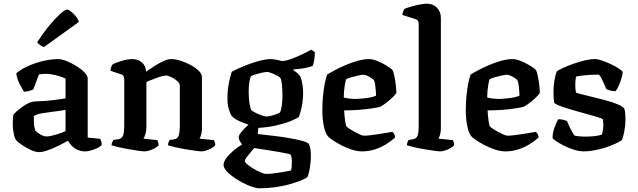

<svg xmlns="http://www.w3.org/2000/svg" viewBox="-20 -820 3454 1040"><path d="M192 4Q171 4 144 -9Q117 -22 94.5 -38Q72 -54 64 -65Q58 -77 53.5 -101Q49 -125 49 -153Q49 -166 50 -177Q51 -188 52 -197Q56 -204 67.5 -214.5Q79 -225 94.5 -236.5Q110 -248 125 -256.5Q140 -265 150 -267Q158 -270 177 -271Q196 -272 219 -273Q234 -274 249 -275.5Q264 -277 279 -279Q294 -281 308 -283Q322 -285 335 -287V-394Q311 -406 281 -413Q251 -420 227 -420Q218 -420 207.5 -419Q197 -418 191 -417L160 -335Q155 -333 143.5 -329Q132 -325 111 -323Q102 -335 87.5 -362.5Q73 -390 68 -423Q89 -441 118 -455.5Q147 -470 178.5 -480Q210 -490 240 -495Q270 -500 294 -500Q314 -500 341.5 -489Q369 -478 395 -461.5Q421 -445 438 -427.5Q455 -410 455 -396V-75L523 -68Q525 -64 528 -55.5Q531 -47 531 -36Q524 -26 507.5 -18Q491 -10 473 -5Q455 0 442 0Q419 0 400 -8.5Q381 -17 368.5 -30.5Q356 -44 348 -58Q326 -45 296.5 -30.5Q267 -16 239 -6Q211 4 192 4ZM233 -81Q244 -81 263 -85.5Q282 -90 302.5 -97Q323 -104 335 -110V-225Q316 -222 294.5 -218.5Q273 -215 253 -213Q228 -210 202.5 -205.5Q177 -201 163 -191Q163 -175 164 -152Q165 -129 172 -112Q181 -102 199 -91.5Q217 -81 233 -81ZM218 -565Q207 -569 196.5 -576.5Q186 -584 181 -591Q215 -643 248 -682.5Q281 -722 306.5 -745Q332 -768 342 -768Q351 -768 364.5 -757.5Q378 -747 390.5 -732Q403 -717 407 -701Z M763 0Q753 0 729 -3.5Q705 -7 676 -12Q647 -17 621.5 -23Q596 -29 584 -33Q584 -41 587.5 -49Q591 -57 594 -62L621 -66Q638 -69 645.5 -84Q653 -99 653 -146V-391Q653 -399 649.5 -406.5Q646 -414 637 -417L578 -437Q580 -451 583 -459Q586 -467 591 -472Q608 -481 640 -490.5Q672 -500 696 -500Q728 -500 749 -481.5Q770 -463 771 -432Q792 -446 816.5 -462Q841 -478 865 -489Q889 -500 907 -500Q930 -500 958.5 -491Q987 -482 1013.5 -467.5Q1040 -453 1057 -436Q1074 -419 1074 -401V-126Q1074 -106 1069.5 -90.5Q1065 -75 1061 -69L1139 -61Q1141 -57 1143.5 -49.5Q1146 -42 1146 -34Q1141 -26 1127 -18Q1113 -10 1098 -5Q1083 0 1071 0Q1062 0 1037 -3.5Q1012 -7 982.5 -12Q953 -17 927.5 -23Q902 -29 890 -33Q890 -42 893 -49.5Q896 -57 899 -62L923 -65Q933 -67 940 -73Q947 -79 950.5 -95.5Q954 -112 954 -146V-357Q954 -366 945.5 -375.5Q937 -385 924 -393Q911 -401 899 -406Q887 -411 880 -411Q873 -411 858.5 -407.5Q844 -404 827 -397.5Q810 -391 795.5 -385.5Q781 -380 773 -376V-131Q773 -112 768 -95Q763 -78 757 -69L832 -61Q834 -58 836.5 -50.5Q839 -43 839 -34Q834 -26 820 -18Q806 -10 790 -5Q774 0 763 0Z M1385 200Q1370 200 1346 192Q1322 184 1295 170Q1268 156 1244.5 139.5Q1221 123 1206 105.5Q1191 88 1191 73Q1191 56 1206.5 35.5Q1222 15 1245.5 -5Q1269 -25 1291 -37Q1285 -45 1279 -56Q1273 -67 1273 -76Q1273 -86 1284 -100.5Q1295 -115 1310.5 -130Q1326 -145 1337 -153L1381 -144L1376 -94Q1384 -93 1412 -90Q1440 -87 1476.5 -82.5Q1513 -78 1550 -71.5Q1587 -65 1615 -57.5Q1643 -50 1653 -41Q1659 -28 1661.5 -11Q1664 6 1664 21Q1664 52 1659 85.5Q1654 119 1645 139Q1632 149 1605.5 159.5Q1579 170 1543.5 179.5Q1508 189 1466.5 194.5Q1425 200 1385 200ZM1421 122Q1438 122 1464 119Q1490 116 1515.5 111.5Q1541 107 1556 103Q1559 96 1560 82Q1561 68 1561 59Q1561 46 1559 34.5Q1557 23 1554 17Q1552 15 1533 11Q1514 7 1487 2.5Q1460 -2 1432 -6.5Q1404 -11 1383.5 -14Q1363 -17 1357 -18Q1346 -5 1334 9Q1322 23 1314 34.5Q1306 46 1306 52Q1306 59 1320.5 71Q1335 83 1354.5 94.5Q1374 106 1392.5 114Q1411 122 1421 122ZM1376 -127Q1345 -138 1320.5 -146.5Q1296 -155 1279.5 -162.5Q1263 -170 1252 -177.5Q1241 -185 1235 -192Q1227 -203 1219.5 -228.5Q1212 -254 1212 -285Q1212 -333 1220 -371Q1228 -409 1235 -431Q1245 -437 1270 -448.5Q1295 -460 1327 -472Q1359 -484 1391 -492Q1423 -500 1446 -500Q1460 -500 1479.5 -496Q1499 -492 1510 -489Q1535 -492 1565 -503.5Q1595 -515 1622.5 -528.5Q1650 -542 1665 -551L1685 -538Q1686 -519 1682.5 -497.5Q1679 -476 1674 -463Q1651 -454 1624.5 -450Q1598 -446 1570 -444V-439Q1578 -434 1588.5 -426Q1599 -418 1608 -404Q1614 -388 1618 -363.5Q1622 -339 1622 -319Q1622 -280 1615 -244.5Q1608 -209 1599 -187Q1586 -177 1554 -164Q1522 -151 1476 -140.5Q1430 -130 1376 -127ZM1424 -189Q1433 -189 1447.5 -192.5Q1462 -196 1476 -201.5Q1490 -207 1496 -210Q1503 -223 1506.5 -248.5Q1510 -274 1510 -300Q1510 -333 1507 -361Q1504 -389 1499 -397Q1496 -402 1481.5 -410Q1467 -418 1451.5 -424Q1436 -430 1428 -430Q1417 -430 1400.5 -426.5Q1384 -423 1367 -418Q1350 -413 1339 -407Q1334 -396 1330.5 -374.5Q1327 -353 1327 -328Q1327 -304 1329 -281.5Q1331 -259 1334.5 -244Q1338 -229 1341 -224Q1347 -218 1362.5 -210Q1378 -202 1396 -195.5Q1414 -189 1424 -189Z M1941 0Q1914 0 1884 -10Q1854 -20 1826.5 -34.5Q1799 -49 1779.5 -62.5Q1760 -76 1755 -83Q1741 -101 1733.5 -140Q1726 -179 1726 -222Q1726 -262 1729.5 -299Q1733 -336 1739 -366.5Q1745 -397 1752 -416Q1766 -425 1792 -439Q1818 -453 1850.5 -467Q1883 -481 1917 -490.5Q1951 -500 1980 -500Q1998 -500 2024 -489.5Q2050 -479 2074 -464.5Q2098 -450 2107 -439Q2112 -429 2116.5 -406.5Q2121 -384 2124 -359Q2127 -334 2127 -316Q2115 -300 2098.5 -285Q2082 -270 2066 -258.5Q2050 -247 2038 -241Q2022 -237 1992 -232.5Q1962 -228 1924 -225Q1886 -222 1844 -222Q1846 -190 1849.5 -165Q1853 -140 1857 -135Q1860 -131 1872 -123Q1884 -115 1899.5 -106.5Q1915 -98 1929.5 -91.5Q1944 -85 1953 -85Q1966 -85 1986.5 -87.5Q2007 -90 2030 -93.5Q2053 -97 2073.5 -100.5Q2094 -104 2106 -106Q2110 -102 2115 -94.5Q2120 -87 2120 -75Q2104 -60 2076.5 -42Q2049 -24 2014.5 -12Q1980 0 1941 0ZM1910 -284Q1929 -285 1950 -287Q1971 -289 1989 -293Q2007 -297 2017 -302Q2017 -313 2015.5 -329.5Q2014 -346 2012 -362Q2010 -378 2006 -384Q2004 -389 1993 -396.5Q1982 -404 1969.5 -409.5Q1957 -415 1949 -415Q1940 -415 1921 -411Q1902 -407 1883 -401.5Q1864 -396 1855 -391Q1851 -379 1848 -361.5Q1845 -344 1843.5 -326Q1842 -308 1842 -292Q1854 -288 1873.5 -286Q1893 -284 1910 -284Z M2365 0Q2356 0 2331.5 -3.5Q2307 -7 2277 -12Q2247 -17 2221.5 -23Q2196 -29 2184 -33Q2184 -41 2187 -49Q2190 -57 2193 -62L2218 -66Q2235 -69 2241.5 -84Q2248 -99 2248 -146V-691Q2248 -699 2244.5 -706Q2241 -713 2232 -716L2159 -739Q2161 -751 2164.5 -759.5Q2168 -768 2171 -772Q2182 -777 2204.5 -783.5Q2227 -790 2251.5 -795Q2276 -800 2293 -800Q2326 -800 2347 -778Q2368 -756 2368 -723V-126Q2368 -104 2363.5 -89.5Q2359 -75 2355 -69L2433 -61Q2435 -57 2437.5 -50Q2440 -43 2440 -34Q2435 -26 2421 -18Q2407 -10 2391.5 -5Q2376 0 2365 0Z M2718 0Q2691 0 2661 -10Q2631 -20 2603.5 -34.5Q2576 -49 2556.5 -62.5Q2537 -76 2532 -83Q2518 -101 2510.5 -140Q2503 -179 2503 -222Q2503 -262 2506.5 -299Q2510 -336 2516 -366.5Q2522 -397 2529 -416Q2543 -425 2569 -439Q2595 -453 2627.5 -467Q2660 -481 2694 -490.5Q2728 -500 2757 -500Q2775 -500 2801 -489.5Q2827 -479 2851 -464.5Q2875 -450 2884 -439Q2889 -429 2893.5 -406.5Q2898 -384 2901 -359Q2904 -334 2904 -316Q2892 -300 2875.5 -285Q2859 -270 2843 -258.5Q2827 -247 2815 -241Q2799 -237 2769 -232.5Q2739 -228 2701 -225Q2663 -222 2621 -222Q2623 -190 2626.5 -165Q2630 -140 2634 -135Q2637 -131 2649 -123Q2661 -115 2676.5 -106.5Q2692 -98 2706.5 -91.5Q2721 -85 2730 -85Q2743 -85 2763.5 -87.5Q2784 -90 2807 -93.5Q2830 -97 2850.5 -100.5Q2871 -104 2883 -106Q2887 -102 2892 -94.5Q2897 -87 2897 -75Q2881 -60 2853.5 -42Q2826 -24 2791.5 -12Q2757 0 2718 0ZM2687 -284Q2706 -285 2727 -287Q2748 -289 2766 -293Q2784 -297 2794 -302Q2794 -313 2792.5 -329.5Q2791 -346 2789 -362Q2787 -378 2783 -384Q2781 -389 2770 -396.5Q2759 -404 2746.5 -409.5Q2734 -415 2726 -415Q2717 -415 2698 -411Q2679 -407 2660 -401.5Q2641 -396 2632 -391Q2628 -379 2625 -361.5Q2622 -344 2620.5 -326Q2619 -308 2619 -292Q2631 -288 2650.5 -286Q2670 -284 2687 -284Z M3144 0Q3118 0 3089 -9Q3060 -18 3034.5 -31Q3009 -44 2992 -55.5Q2975 -67 2973 -73Q2973 -99 2983 -128Q2993 -157 3004 -174Q3021 -174 3033.5 -170.5Q3046 -167 3051 -164Q3057 -150 3068.5 -126Q3080 -102 3091 -86Q3102 -83 3118 -81.5Q3134 -80 3146 -80Q3168 -80 3194 -82Q3220 -84 3240 -91Q3243 -99 3245.5 -114Q3248 -129 3248 -143Q3248 -151 3247 -160Q3246 -169 3245 -174Q3242 -178 3216 -186Q3190 -194 3153 -204Q3116 -214 3078.5 -225Q3041 -236 3014 -246Q2987 -256 2982 -264Q2980 -275 2979 -290Q2978 -305 2978 -322Q2978 -352 2983 -383Q2988 -414 2996 -434Q3008 -442 3032 -453Q3056 -464 3086 -474.5Q3116 -485 3146.5 -492.5Q3177 -500 3202 -500Q3219 -500 3244 -491Q3269 -482 3294 -470Q3319 -458 3336 -446Q3353 -434 3353 -429Q3353 -420 3347 -399Q3341 -378 3332 -357Q3323 -336 3314 -326Q3297 -326 3284 -330Q3271 -334 3265 -337Q3250 -369 3239.5 -392.5Q3229 -416 3220 -416Q3200 -416 3176 -414.5Q3152 -413 3132 -410.5Q3112 -408 3100 -405Q3098 -395 3097 -382.5Q3096 -370 3096 -360Q3096 -348 3097 -338Q3098 -328 3100 -319Q3104 -316 3128 -310Q3152 -304 3186.5 -295.5Q3221 -287 3257.5 -277.5Q3294 -268 3322 -256.5Q3350 -245 3361 -233Q3365 -223 3366.5 -206.5Q3368 -190 3368 -174Q3368 -141 3361.5 -107.5Q3355 -74 3348 -61Q3336 -52 3313 -41.5Q3290 -31 3261 -21.5Q3232 -12 3201 -6Q3170 0 3144 0Z"/></svg>

Font: Texturina Medium 12pt SemiBold
Style: Regular
Weight: 600
Version: Version 1.002